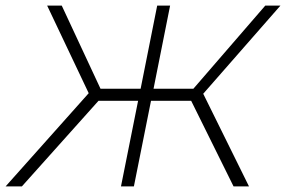

<svg xmlns="http://www.w3.org/2000/svg" viewBox="-43 -664 1019 684"><path d="M681 -330 844 0H789L638 -305H495L434 0H388L449 -305H308L35 0H-23L273 -332L125 -644H177L315 -348H458L517 -644H563L504 -348H646L902 -644H956Z"/></svg>

Font: Montserrat Ace
Style: Light Italic
Weight: 300
Italic angle: -11.3°
Designer: Julieta Ulanovsky
Foundry: Julieta Ulanovsky
Version: Version 1